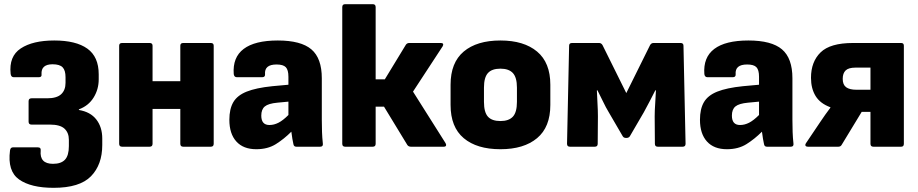

<svg xmlns="http://www.w3.org/2000/svg" viewBox="-20 -703 4400 920"><path d="M237 197Q128 197 71.5 157Q15 117 28 18Q30 3 42 3H161Q177 3 175 19Q169 82 234 82Q273 82 291.5 62Q310 42 310 -3V-33Q310 -67 289 -86.5Q268 -106 219 -106H131Q117 -106 117 -120V-218Q117 -232 131 -232H206Q252 -232 273 -251.5Q294 -271 294 -306V-333Q294 -366 280 -380.5Q266 -395 232 -395Q176 -395 179 -347Q181 -333 166 -333H46Q33 -333 31 -349Q22 -433 79.5 -471Q137 -509 240 -509Q344 -509 398.5 -470Q453 -431 453 -347V-323Q453 -275 428.5 -235.5Q404 -196 358 -179V-176Q413 -167 441.5 -130.5Q470 -94 470 -39V-8Q470 86 416 141.5Q362 197 237 197Z M565 0Q551 0 551 -14V-484Q551 -497 565 -497H697Q711 -497 711 -484V-314H844V-484Q844 -497 858 -497H990Q1004 -497 1004 -484V-14Q1004 0 990 0H858Q844 0 844 -14V-181H711V-14Q711 0 697 0Z M1208 12Q1146 12 1112.5 -25Q1079 -62 1079 -129Q1079 -181 1098 -213.5Q1117 -246 1162 -264Q1207 -282 1285 -290L1362 -297V-335Q1362 -368 1349.5 -381Q1337 -394 1305 -394Q1246 -394 1250 -347Q1251 -333 1236 -333H1115Q1102 -333 1100 -348Q1094 -428 1147.5 -468.5Q1201 -509 1311 -509Q1422 -509 1472 -466.5Q1522 -424 1522 -328V-129Q1522 -98 1523 -70.5Q1524 -43 1527 -15Q1529 0 1514 0H1400Q1388 0 1386 -12Q1381 -33 1376 -72Q1341 -37 1302 -12.5Q1263 12 1208 12ZM1232 -149Q1232 -104 1271 -104Q1293 -104 1314.5 -115Q1336 -126 1362 -152V-216L1309 -211Q1266 -207 1249 -193Q1232 -179 1232 -149Z M2115 -17Q2119 -10 2117 -5Q2115 0 2106 0H1949Q1938 0 1932 -8L1820 -192H1780V-14Q1780 0 1766 0H1634Q1620 0 1620 -14V-669Q1620 -683 1634 -683H1766Q1780 -683 1780 -669V-323H1824L1925 -489Q1931 -497 1941 -497H2093Q2101 -497 2103 -492.5Q2105 -488 2101 -481L1959 -264Z M2378 12Q2265 12 2202 -41Q2139 -94 2139 -200V-297Q2139 -403 2202 -456Q2265 -509 2378 -509Q2490 -509 2553.5 -456Q2617 -403 2617 -297V-200Q2617 -94 2553.5 -41Q2490 12 2378 12ZM2378 -123Q2418 -123 2437.5 -144Q2457 -165 2457 -215V-283Q2457 -332 2437.5 -353Q2418 -374 2378 -374Q2337 -374 2318 -353Q2299 -332 2299 -283V-215Q2299 -165 2318 -144Q2337 -123 2378 -123Z M2711 0Q2697 0 2697 -14L2707 -484Q2707 -497 2721 -497H2851Q2861 -497 2867 -487L2981 -257L3095 -487Q3101 -497 3111 -497H3241Q3255 -497 3255 -484L3265 -14Q3265 0 3251 0H3132Q3118 0 3118 -14L3117 -145Q3117 -173 3119.5 -207Q3122 -241 3123 -270H3120Q3107 -245 3092.5 -216.5Q3078 -188 3065 -165L2998 -50Q2993 -42 2981 -42Q2976 -42 2971.5 -43.5Q2967 -45 2964 -50L2897 -165Q2883 -188 2869.5 -216.5Q2856 -245 2843 -270H2840Q2841 -241 2843 -207Q2845 -173 2845 -145L2844 -14Q2844 0 2830 0Z M3463 12Q3401 12 3367.5 -25Q3334 -62 3334 -129Q3334 -181 3353 -213.5Q3372 -246 3417 -264Q3462 -282 3540 -290L3617 -297V-335Q3617 -368 3604.5 -381Q3592 -394 3560 -394Q3501 -394 3505 -347Q3506 -333 3491 -333H3370Q3357 -333 3355 -348Q3349 -428 3402.5 -468.5Q3456 -509 3566 -509Q3677 -509 3727 -466.5Q3777 -424 3777 -328V-129Q3777 -98 3778 -70.5Q3779 -43 3782 -15Q3784 0 3769 0H3655Q3643 0 3641 -12Q3636 -33 3631 -72Q3596 -37 3557 -12.5Q3518 12 3463 12ZM3487 -149Q3487 -104 3526 -104Q3548 -104 3569.5 -115Q3591 -126 3617 -152V-216L3564 -211Q3521 -207 3504 -193Q3487 -179 3487 -149Z M3851 0Q3843 0 3840 -4.5Q3837 -9 3842 -17L3910 -118Q3934 -154 3959 -187V-189Q3910 -207 3888 -243Q3866 -279 3866 -330Q3866 -407 3912 -452Q3958 -497 4067 -497H4298Q4311 -497 4311 -484V-14Q4311 0 4298 0H4165Q4151 0 4151 -14V-167H4109L4013 -9Q4008 0 3997 0ZM4083 -273H4151V-379H4079Q4046 -379 4032 -365.5Q4018 -352 4018 -325Q4018 -297 4034.5 -285Q4051 -273 4083 -273Z"/></svg>

Font: Sofia Sans Black
Style: Regular
Weight: 900
Designer: Botio Nikoltchev, Ani Petrova
Foundry: lettersoup
Version: Version 4.100; ttfautohint (v1.8.3)